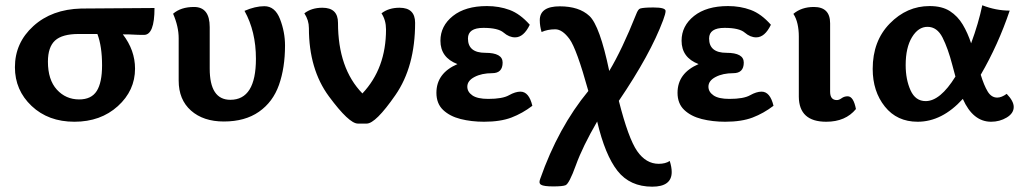

<svg xmlns="http://www.w3.org/2000/svg" viewBox="-20 -451 3859 722"><path d="M259.8 6.8Q161.6 6.8 98.9 -52.5Q36.1 -111.8 36.1 -198.2Q36.1 -290 105.5 -353Q174.8 -416 285.2 -418.9L561 -420.9Q561 -319.8 521.5 -319.8Q496.6 -319.8 482.9 -320.8Q469.2 -321.8 441.9 -321.8Q487.8 -262.2 487.8 -192.9Q487.8 -110.4 423.1 -51.8Q358.4 6.8 259.8 6.8ZM277.8 -77.1Q323.7 -77.1 343.8 -108.9Q363.8 -140.6 363.8 -205.1Q363.8 -276.9 346.2 -323.2H275.9Q213.9 -323.2 187 -298.6Q160.2 -273.9 160.2 -219.2Q160.2 -150.9 193.8 -114Q227.5 -77.1 277.8 -77.1Z M821.8 5.9Q744.6 5.9 698.2 -35.2Q651.9 -76.2 651.9 -147.9V-307.1Q651.9 -351.1 630.9 -399.4Q660.2 -424.8 709.5 -424.8Q768.6 -424.8 768.6 -349.1V-192.9Q768.6 -75.7 846.2 -75.7Q942.4 -75.7 942.4 -230Q942.4 -333 899.4 -410.2Q939.9 -427.7 974.1 -427.7Q1014.2 -427.7 1033 -379.2Q1051.8 -330.6 1051.8 -279.8Q1051.8 -196.3 1029.1 -131.8Q1006.3 -67.4 953.9 -30.8Q901.4 5.9 821.8 5.9Z M1431.6 -340.3Q1431.6 -375 1414.6 -400.9Q1441.4 -421.9 1482.4 -421.9Q1541 -421.9 1541 -365.2Q1541 -200.2 1466.8 -93.3Q1392.6 13.7 1358.9 13.7H1325.7Q1292.5 13.7 1217 -88.4Q1141.6 -190.4 1141.6 -345.2Q1141.6 -375 1124.5 -400.9Q1151.4 -421.9 1192.4 -421.9Q1251 -421.9 1251 -365.2Q1251 -193.8 1342.8 -99.6Q1431.6 -193.8 1431.6 -340.3Z M1800.3 6.8Q1752.9 6.8 1712.2 -3.4Q1671.4 -13.7 1646.2 -37.6Q1621.1 -61.5 1621.1 -102.1Q1621.1 -175.8 1700.2 -210Q1636.2 -234.4 1636.2 -297.9Q1636.2 -353.5 1683.1 -390.9Q1730 -428.2 1811 -428.2Q1856.9 -428.2 1896.5 -413.6Q1936 -398.9 1972.2 -357.9Q1949.2 -310.5 1917 -310.5Q1894.5 -310.5 1873.8 -328.4Q1853 -346.2 1797.9 -346.2Q1739.7 -346.2 1739.7 -306.2Q1739.7 -252.4 1804.9 -252.4Q1870.1 -252.4 1870.1 -215.8Q1870.1 -175.8 1830.8 -175.8Q1791.5 -175.8 1764.4 -161.6Q1737.3 -147.5 1737.3 -125Q1737.3 -105.5 1756.3 -92.3Q1775.4 -79.1 1815.9 -79.1Q1869.6 -79.1 1893.8 -92.8Q1918 -106.4 1937 -106.4Q1969.2 -106.4 1981.9 -53.2Q1944.8 -24.9 1903.3 -9Q1861.8 6.8 1800.3 6.8Z M2432.6 251Q2349.1 251 2302.2 191.7Q2255.4 132.3 2225.6 5.9Q2170.9 100.1 2145.5 170.4Q2120.1 240.7 2106.4 245.6Q2095.2 250 2060.5 250Q2024.4 250 2014.6 243.7Q2008.8 240.2 2008.8 233.4Q2008.8 229 2011.2 222.2Q2079.1 28.3 2192.4 -108.9Q2148.4 -267.6 2121.6 -304.2Q2094.7 -340.8 2067.9 -340.8Q2039.1 -340.8 2016.6 -330.6Q2009.8 -353 2009.8 -375Q2009.8 -427.2 2085 -427.2Q2157.7 -427.2 2196.5 -390.9Q2235.4 -354.5 2271 -184.1Q2319.3 -264.6 2372.1 -397Q2379.4 -416.5 2387.2 -418.9Q2399.9 -422.9 2437.5 -422.9Q2482.9 -422.9 2482.9 -409.7Q2482.9 -399.9 2473.6 -375Q2425.8 -246.6 2307.1 -71.8Q2342.8 69.3 2376 117.2Q2409.2 165 2457 165Q2482.4 165 2498.5 154.3Q2505.9 177.7 2505.9 195.8Q2505.9 251 2432.6 251Z M2707 6.8Q2659.7 6.8 2618.9 -3.4Q2578.1 -13.7 2553 -37.6Q2527.8 -61.5 2527.8 -102.1Q2527.8 -175.8 2606.9 -210Q2543 -234.4 2543 -297.9Q2543 -353.5 2589.8 -390.9Q2636.7 -428.2 2717.8 -428.2Q2763.7 -428.2 2803.2 -413.6Q2842.8 -398.9 2878.9 -357.9Q2856 -310.5 2823.7 -310.5Q2801.3 -310.5 2780.5 -328.4Q2759.8 -346.2 2704.6 -346.2Q2646.5 -346.2 2646.5 -306.2Q2646.5 -252.4 2711.7 -252.4Q2776.9 -252.4 2776.9 -215.8Q2776.9 -175.8 2737.5 -175.8Q2698.2 -175.8 2671.1 -161.6Q2644 -147.5 2644 -125Q2644 -105.5 2663.1 -92.3Q2682.1 -79.1 2722.7 -79.1Q2776.4 -79.1 2800.5 -92.8Q2824.7 -106.4 2843.8 -106.4Q2876 -106.4 2888.7 -53.2Q2851.6 -24.9 2810.1 -9Q2768.6 6.8 2707 6.8Z M3101.6 -106Q3101.6 -74.7 3127 -74.7Q3135.3 -74.7 3145 -81.8Q3154.8 -88.9 3167.5 -88.9Q3189.5 -88.9 3198.7 -41Q3159.7 6.8 3086.9 6.8Q2984.9 6.8 2983.9 -86.9V-314Q2983.9 -338.9 2979 -360.8Q2974.1 -382.8 2963.4 -398.9Q2994.1 -424.8 3040.5 -424.8Q3101.6 -424.8 3101.6 -363.3Z M3707 6.8Q3638.7 6.8 3600.6 -79.1Q3522.5 6.8 3430.7 6.8Q3353 6.8 3307.4 -50.3Q3261.7 -107.4 3261.7 -191.9Q3261.7 -296.9 3325.9 -362.5Q3390.1 -428.2 3475.6 -428.2Q3522.5 -428.2 3552 -409.2Q3581.5 -390.1 3600.3 -358.6Q3619.1 -327.1 3631.8 -288.1Q3659.7 -363.8 3673.8 -431.2Q3725.1 -411.1 3776.9 -411.1Q3733.4 -282.2 3668 -169.9Q3680.2 -129.9 3694.1 -106.9Q3708 -84 3730 -84Q3746.1 -84 3765.6 -98.1Q3792 -70.8 3792 -48.8Q3792 -24.9 3765.6 -9Q3739.3 6.8 3707 6.8ZM3460.9 -70.8Q3515.6 -70.8 3572.8 -163.1L3561 -207Q3544.9 -269 3524.4 -309.6Q3503.9 -350.1 3467.8 -350.1Q3433.1 -350.1 3409.4 -311Q3385.7 -272 3385.7 -206.1Q3385.7 -151.9 3404.1 -111.3Q3422.4 -70.8 3460.9 -70.8Z"/></svg>

Font: Bainsley
Style: Bold
Weight: 700
Designer: Paul James MIller
Foundry: High-Logic / Made with FontCreator
Version: Version 1.411;March 28, 2021;FontCreator 13.0.0.2683 64-bit